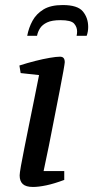

<svg xmlns="http://www.w3.org/2000/svg" viewBox="-20 -733 370 762"><path d="M111 9Q83 9 70.5 -2.5Q58 -14 58 -37Q58 -45 63 -74Q68 -103 77 -147Q86 -191 96 -241.5Q106 -292 116.5 -342.5Q127 -393 135 -435L62 -443L57 -473Q88 -483 119.5 -491Q151 -499 177.5 -503.5Q204 -508 218 -508Q228 -508 232.5 -502.5Q237 -497 237 -486Q237 -482 231.5 -450.5Q226 -419 216.5 -371Q207 -323 196 -266.5Q185 -210 174 -154.5Q163 -99 153 -54H235V-19Q195 -4 164 2.5Q133 9 111 9ZM88 -591Q94 -623 109 -650.5Q124 -678 152.5 -695.5Q181 -713 229 -713Q288 -713 309 -687.5Q330 -662 330 -626Q330 -617 328.5 -608Q327 -599 324 -591H284Q285 -595 285.5 -599.5Q286 -604 286 -608Q286 -626 274 -639.5Q262 -653 220 -653Q186 -653 167 -644Q148 -635 139 -621Q130 -607 127 -591Z"/></svg>

Font: Manuale Medium
Style: Italic
Weight: 500
Italic angle: -11°
Version: Version 1.002